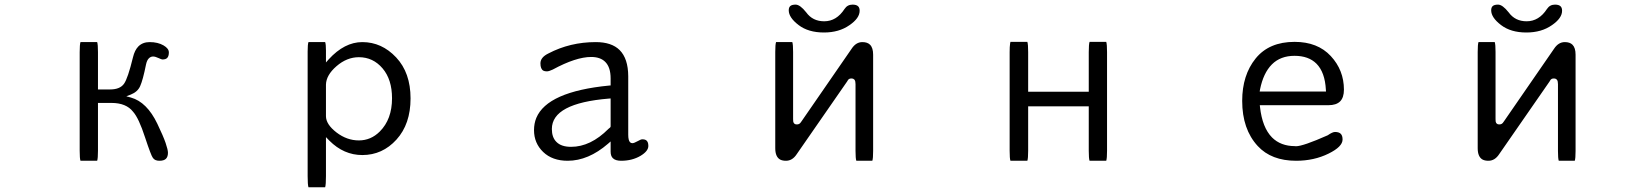

<svg xmlns="http://www.w3.org/2000/svg" viewBox="-20 -672 7040 820"><path d="M395 14.6Q398.4 4.4 398.4 -28.3V-232.4H456.1Q519 -232.4 548.3 -194.8Q572.8 -167.5 599.6 -85Q625.5 -6.8 632.8 2Q641.1 14.6 660.6 14.6Q680.2 14.6 688.7 6.1Q697.3 -2.4 697.3 -19.5Q697.3 -32.2 687.3 -61.5Q677.2 -90.8 651.9 -143.6Q607.4 -236.3 539.1 -255.4L519.5 -260.7L538.6 -268.1Q567.9 -279.8 578.6 -304.2Q590.3 -330.1 603.5 -396Q607.4 -414.6 615.5 -422.6Q623.5 -430.7 633.8 -430.7Q643.1 -430.7 657.7 -423.8Q663.6 -420.9 668 -419.4Q672.4 -418 673.8 -418Q687.5 -418 693.8 -424.3Q701.2 -431.6 701.2 -448.2Q701.2 -464.8 678.7 -478Q654.3 -492.2 619.1 -492.2Q589.8 -492.2 571.3 -474.1Q555.2 -458 547.9 -427.2Q525.9 -336.9 509.8 -314.5Q492.7 -290 450.2 -290H398.4V-449.2Q398.4 -482.4 395 -492.2H323.7Q320.3 -481.9 320.3 -449.2V-28.3Q320.3 4.9 323.7 14.6Z M1372.1 -175.8V-310.5Q1373 -351.1 1417.2 -389.4Q1461.4 -427.7 1512.7 -427.7Q1573.2 -427.7 1613.8 -380.1Q1654.3 -332.5 1654.3 -252.4Q1654.3 -162.6 1602.1 -110.4Q1564 -72.3 1512.7 -72.3Q1461.4 -72.3 1417 -106.4Q1372.1 -141.1 1372.1 -175.8ZM1368.7 127.9Q1372.1 116.7 1372.1 80.1V-86.4Q1385.3 -72.8 1386.7 -71.3Q1448.2 -9.8 1527.3 -9.8Q1613.3 -9.8 1673.3 -75.9Q1733.4 -142.1 1733.4 -251.7Q1733.4 -361.3 1671.9 -426.8Q1610.4 -492.2 1527.3 -492.2Q1451.2 -492.2 1383.8 -418.5L1372.1 -405.3V-456.1Q1372.1 -483.4 1368.7 -492.2H1297.4Q1293.9 -482.9 1293.9 -452.1V80.1Q1293.9 117.2 1297.4 127.9Z M2587.9 -251.5V-132.8Q2587.9 -129.9 2585.7 -127.4Q2583.5 -125 2578.6 -121.6Q2502.4 -44.9 2418.9 -44.9Q2377 -44.9 2356.4 -65.9Q2336.9 -85 2336.9 -121.1Q2336.9 -231 2580.6 -251ZM2587.9 -67.9V-24.4Q2587.9 -5.9 2597.2 3.4Q2608.4 14.6 2632.8 14.6Q2679.7 14.6 2715.3 -6.3Q2749 -26.4 2749 -48.8Q2749 -68.4 2737.8 -74.2Q2732.4 -77.1 2723.6 -77.1Q2716.8 -77.1 2703.6 -69.3Q2688 -60.5 2680.7 -60.5Q2674.8 -60.5 2670.9 -64.5Q2663.1 -72.3 2663.1 -96.7V-346.7Q2662.6 -421.9 2626.5 -458Q2592.3 -492.2 2524.4 -492.2Q2414.6 -492.2 2322.3 -443.8Q2288.1 -427.2 2288.1 -401.4Q2288.1 -377 2300.8 -370.1Q2306.6 -367.2 2315.4 -367.2Q2324.7 -367.2 2340.8 -375Q2439.9 -428.7 2504.9 -428.7Q2543.9 -428.7 2564.9 -407.7Q2587.9 -384.8 2587.9 -336.9V-307.1L2581.5 -306.6Q2317.4 -280.8 2270.5 -168.5Q2260.7 -144.5 2260.7 -116.2Q2260.7 -60.5 2299.8 -22.9Q2338.9 14.6 2404.3 14.6Q2492.7 14.6 2576.7 -58.1ZM2578.6 -121.6 2579.1 -122.1Q2579.1 -122.1 2578.6 -121.6Z M3377.9 -652.3Q3361.3 -652.3 3354.5 -645.5Q3348.6 -639.6 3348.6 -627.9Q3348.6 -597.2 3390.4 -565.2Q3432.1 -533.2 3499 -533.2Q3563.5 -533.2 3607.9 -564.5Q3651.4 -594.2 3651.4 -626Q3651.4 -638.7 3645 -645Q3637.7 -652.3 3621.1 -652.3Q3599.1 -652.3 3586.9 -633.8Q3552.7 -581.1 3500 -581.1Q3450.7 -581.1 3423.3 -619.1Q3397 -652.3 3377.9 -652.3ZM3294.4 -492.2Q3291 -482.4 3291 -450.2V-39.1Q3291 -1.5 3312.5 9.8Q3322.3 14.6 3336.9 14.6Q3364.3 14.6 3382.8 -13.7L3597.7 -323.7Q3601.1 -329.6 3602.5 -331.5Q3605 -333.5 3606.9 -335Q3610.4 -336.9 3617.2 -336.9Q3624 -336.9 3628.4 -332.5L3629.9 -330.6Q3633.8 -325.2 3633.8 -312.5V-27.3Q3633.8 4.9 3637.2 14.6H3705.6Q3709 4.9 3709 -27.3V-438.5Q3709 -467.8 3695.8 -481Q3684.6 -492.2 3663.1 -492.2Q3635.7 -492.2 3617.2 -463.9L3402.8 -153.3Q3397.5 -145 3393.6 -143.1Q3389.6 -140.6 3382.8 -140.6Q3370.1 -140.6 3367.7 -153.3Q3367.2 -157.7 3367.2 -164.1V-450.2Q3367.2 -482.4 3363.8 -492.2Z M4633.3 -493.2Q4629.9 -482.9 4629.9 -449.2V-280.3H4371.1V-449.2Q4371.1 -482.9 4367.7 -493.2H4295.4L4293.9 -485.4Q4292 -473.1 4292 -449.2V-28.3Q4292 4.9 4295.4 14.6H4367.7Q4371.1 4.4 4371.1 -28.3V-217.8H4629.9V-28.3Q4629.9 4.9 4633.3 14.6H4704.6Q4708 4.4 4708 -28.3V-449.2Q4708 -482.9 4704.6 -493.2Z M5361.3 -289.6Q5375.5 -360.4 5412.1 -397Q5448.7 -433.6 5508.8 -433.6Q5568.8 -433.6 5602.5 -399.9Q5638.7 -363.3 5642.6 -288.6L5643.1 -281.2H5359.9ZM5360.4 -222.7H5653.3Q5687 -222.7 5703.4 -239Q5719.7 -255.4 5719.7 -289.1Q5719.7 -372.1 5663.6 -432.6Q5607.4 -493.2 5508.8 -493.2Q5399.9 -493.2 5342.5 -422.1Q5285.2 -351.1 5285.2 -241.2Q5285.2 -120.1 5351.6 -48.3Q5409.7 14.6 5515.6 14.6Q5592.3 14.6 5654.3 -16.1Q5713.9 -45.4 5713.9 -76.2Q5713.9 -92.8 5706.1 -100.6Q5698.2 -108.4 5681.6 -108.4Q5670.9 -108.4 5650.4 -94.2Q5544.9 -47.4 5514.6 -47.4Q5512.7 -47.4 5510.7 -47.9Q5449.7 -47.9 5412.6 -85Q5371.1 -127 5361.3 -214.8Z M6377.9 -652.3Q6361.3 -652.3 6354.5 -645.5Q6348.6 -639.6 6348.6 -627.9Q6348.6 -597.2 6390.4 -565.2Q6432.1 -533.2 6499 -533.2Q6563.5 -533.2 6607.9 -564.5Q6651.4 -594.2 6651.4 -626Q6651.4 -638.7 6645 -645Q6637.7 -652.3 6621.1 -652.3Q6599.1 -652.3 6586.9 -633.8Q6552.7 -581.1 6500 -581.1Q6450.7 -581.1 6423.3 -619.1Q6397 -652.3 6377.9 -652.3ZM6294.4 -492.2Q6291 -482.4 6291 -450.2V-39.1Q6291 -1.5 6312.5 9.8Q6322.3 14.6 6336.9 14.6Q6364.3 14.6 6382.8 -13.7L6597.7 -323.7Q6601.1 -329.6 6602.5 -331.5Q6605 -333.5 6606.9 -335Q6610.4 -336.9 6617.2 -336.9Q6624 -336.9 6628.4 -332.5L6629.9 -330.6Q6633.8 -325.2 6633.8 -312.5V-27.3Q6633.8 4.9 6637.2 14.6H6705.6Q6709 4.9 6709 -27.3V-438.5Q6709 -467.8 6695.8 -481Q6684.6 -492.2 6663.1 -492.2Q6635.7 -492.2 6617.2 -463.9L6402.8 -153.3Q6397.5 -145 6393.6 -143.1Q6389.6 -140.6 6382.8 -140.6Q6370.1 -140.6 6367.7 -153.3Q6367.2 -157.7 6367.2 -164.1V-450.2Q6367.2 -482.4 6363.8 -492.2Z"/></svg>

Font: YuPearl-Light
Style: Light
Weight: 300
Designer: Max Yao
Foundry: Max-Everyday
Version: Version 1.011; ttfautohint (v1.8.3)